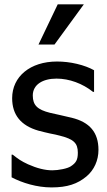

<svg xmlns="http://www.w3.org/2000/svg" viewBox="-20 -838 486 872"><path d="M242.2 -818.4 154.8 -635.7H227.5L360.8 -818.4ZM213.9 13.2C286.1 13.2 332 -2.9 372.6 -36.6C407.7 -65.9 427.2 -109.9 427.2 -157.2C427.2 -236.8 387.2 -283.2 305.7 -303.2L292.5 -306.2C273.4 -311 260.3 -314 252.9 -315.4C236.8 -318.8 221.2 -322.3 207 -325.7C150.4 -339.8 128.9 -359.9 128.9 -404.3C128.9 -453.6 173.8 -481 236.8 -481C294.9 -481 355 -458.5 402.3 -420.9H407.2V-519C386.2 -530.8 360.4 -540.5 329.6 -547.9C298.8 -555.2 268.6 -558.6 238.8 -558.6C117.2 -558.6 35.2 -490.2 35.2 -392.1C35.2 -316.4 74.7 -267.6 154.3 -244.6C173.8 -239.3 191.4 -235.4 206.5 -231.9C224.6 -228.5 240.2 -225.1 252.4 -221.7C314 -206.1 333.5 -188.5 333.5 -144.5C333.5 -111.8 325.2 -98.1 301.3 -82.5C293.5 -77.6 281.2 -73.2 264.6 -69.8C248 -66.4 232.4 -64.5 217.3 -64.5C184.6 -64.5 147.9 -73.7 107.4 -91.8C75.7 -106.4 63 -115.7 37.6 -135.7H32.7V-32.7C81.1 -7.3 147.5 13.2 213.9 13.2Z"/></svg>

Font: SG Kara SemiBold
Style: Regular
Weight: 400
Designer: Damoon Khanjanzadeh
Version: Version 1.000